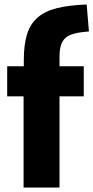

<svg xmlns="http://www.w3.org/2000/svg" viewBox="-20 -835 416 855"><path d="M85 -406H12V-540H86V-567Q86 -635 100 -681Q114 -727 146.5 -756Q179 -785 232.5 -798.5Q286 -812 366 -815L376 -695Q337 -692 311.5 -685.5Q286 -679 271.5 -666Q257 -653 251 -632Q245 -611 245 -580V-540H353V-406H245V0H85Z"/></svg>

Font: Encode Sans Compressed
Style: ExtraBold
Weight: 800
Designer: Pablo Impallari, Andres Torresi
Foundry: Pablo Impallari, Andres Torresi
Version: Version 1.000; ttfautohint (v1.00) -l 8 -r 50 -G 200 -x 14 -